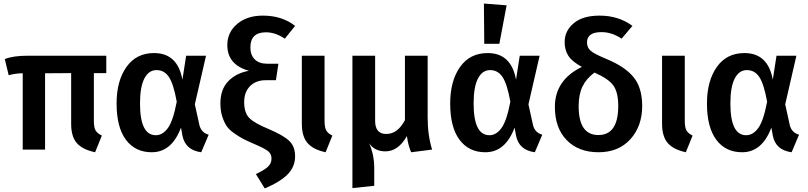

<svg xmlns="http://www.w3.org/2000/svg" viewBox="-20 -843 4556 1082"><path d="M579 -431H509V-161Q509 -124 519 -107.5Q529 -91 554 -79L516 15Q445 0 413 -36.5Q381 -73 381 -145V-431L234 -430V0H108V-430Q68 -430 29 -419L7 -510Q53 -529 136 -529H579Z M848 -544Q981 -544 1008 -394L1029 -529H1141L1078 -255L1104 -137Q1115 -95 1156 -84L1114 15Q1024 3 1008 -79L1000 -124Q948 15 835 15Q742 15 689.5 -55.5Q637 -126 637 -260Q637 -387 692.5 -465.5Q748 -544 848 -544ZM769 -260Q769 -81 858 -81Q897 -81 926.5 -122Q956 -163 976 -270Q958 -370 932 -409Q906 -448 862 -448Q818 -448 793.5 -400.5Q769 -353 769 -260Z M1461 -755Q1570 -755 1643 -697L1585 -625Q1532 -661 1479 -661Q1391 -661 1391 -576Q1391 -533 1415.5 -508.5Q1440 -484 1484 -484H1549L1535 -391H1478Q1422 -391 1389 -357.5Q1356 -324 1356 -268Q1356 -208 1384.5 -178.5Q1413 -149 1496 -115Q1576 -81 1609.5 -49.5Q1643 -18 1643 38Q1643 96 1602 138.5Q1561 181 1472 219L1422 138Q1467 117 1488.5 98Q1510 79 1510 51Q1510 25 1491.5 9.5Q1473 -6 1412 -32Q1372 -49 1348.5 -61.5Q1325 -74 1297.5 -93.5Q1270 -113 1256 -134.5Q1242 -156 1232 -188Q1222 -220 1222 -260Q1222 -340 1267 -386Q1312 -432 1383 -444Q1261 -478 1261 -589Q1261 -661 1316.5 -708Q1372 -755 1461 -755Z M1809 -529V-162Q1809 -125 1818.5 -108Q1828 -91 1853 -79L1815 15Q1745 0 1713 -37Q1681 -74 1681 -146V-529Z M2415 0 2297 15Q2281 -20 2273 -76Q2224 10 2152 10Q2091 10 2060 -36Q2089 28 2089 105V204L1966 217V-529H2094V-162Q2094 -88 2157 -88Q2221 -88 2262 -166V-529H2390V-181Q2390 -81 2415 0Z M2707 -823 2835 -813 2794 -596H2709ZM2728 -544Q2861 -544 2888 -394L2909 -529H3021L2958 -255L2984 -137Q2995 -95 3036 -84L2994 15Q2904 3 2888 -79L2880 -124Q2828 15 2715 15Q2622 15 2569.5 -55.5Q2517 -126 2517 -260Q2517 -387 2572.5 -465.5Q2628 -544 2728 -544ZM2649 -260Q2649 -81 2738 -81Q2777 -81 2806.5 -122Q2836 -163 2856 -270Q2838 -370 2812 -409Q2786 -448 2742 -448Q2698 -448 2673.5 -400.5Q2649 -353 2649 -260Z M3397 -511Q3503 -467 3551 -407.5Q3599 -348 3599 -246Q3599 -132 3532.5 -58.5Q3466 15 3353 15Q3240 15 3173.5 -53.5Q3107 -122 3107 -241Q3107 -392 3259 -466Q3204 -496 3183 -528.5Q3162 -561 3162 -606Q3162 -669 3213 -712Q3264 -755 3359 -755Q3466 -755 3544 -697L3483 -625Q3428 -662 3370 -662Q3288 -662 3288 -604Q3288 -575 3308.5 -557Q3329 -539 3397 -511ZM3352 -82Q3464 -82 3464 -246Q3464 -322 3437 -360.5Q3410 -399 3330 -434Q3284 -400 3262.5 -355.5Q3241 -311 3241 -244Q3241 -82 3352 -82Z M3839 -529V-162Q3839 -125 3848.5 -108Q3858 -91 3883 -79L3845 15Q3775 0 3743 -37Q3711 -74 3711 -146V-529Z M4175 -544Q4308 -544 4335 -394L4356 -529H4468L4405 -255L4431 -137Q4442 -95 4483 -84L4441 15Q4351 3 4335 -79L4327 -124Q4275 15 4162 15Q4069 15 4016.5 -55.5Q3964 -126 3964 -260Q3964 -387 4019.5 -465.5Q4075 -544 4175 -544ZM4096 -260Q4096 -81 4185 -81Q4224 -81 4253.5 -122Q4283 -163 4303 -270Q4285 -370 4259 -409Q4233 -448 4189 -448Q4145 -448 4120.5 -400.5Q4096 -353 4096 -260Z"/></svg>

Font: FiraGO Medium
Style: Regular
Weight: 500
Designer: bBox Type
Foundry: bBox Type GmbH
Version: Version 1.001;PS 001.001;hotconv 1.0.88;makeotf.lib2.5.64775